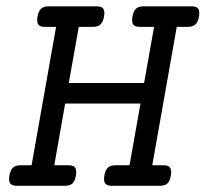

<svg xmlns="http://www.w3.org/2000/svg" viewBox="-20 -600 664 620"><path d="M623.5 -558.1Q623.5 -550.8 622.6 -546.4Q619.1 -528.3 610.8 -520.8Q602.5 -513.2 585.9 -513.2H550.8L471.7 -66.4H506.8Q520.5 -66.4 526.6 -61.5Q532.7 -56.6 532.7 -44.9Q532.7 -37.6 531.7 -33.2Q528.8 -15.1 520.5 -7.6Q512.2 0 495.6 0H342.3Q328.6 0 322.3 -5.1Q315.9 -10.3 315.9 -22Q315.9 -25.4 316.9 -33.2Q320.3 -51.3 328.6 -58.8Q336.9 -66.4 353.5 -66.4H398.4L433.6 -265.6H190.4L155.3 -66.4H200.2Q213.9 -66.4 220 -61.5Q226.1 -56.6 226.1 -44.9Q226.1 -37.6 225.1 -33.2Q222.2 -15.1 213.9 -7.6Q205.6 0 189 0H35.6Q22 0 15.6 -5.1Q9.3 -10.3 9.3 -22Q9.3 -25.4 10.3 -33.2Q13.7 -51.3 22 -58.8Q30.3 -66.4 46.9 -66.4H82L161.1 -513.2H126Q112.3 -513.2 106.2 -518.1Q100.1 -522.9 100.1 -534.7Q100.1 -542 101.1 -546.4Q104.5 -564.5 112.8 -572Q121.1 -579.6 137.7 -579.6H291Q304.7 -579.6 310.8 -574.7Q316.9 -569.8 316.9 -558.1Q316.9 -550.8 315.9 -546.4Q312.5 -528.3 304.2 -520.8Q295.9 -513.2 279.3 -513.2H234.4L202.1 -332H445.3L477.5 -513.2H432.6Q418.9 -513.2 412.8 -518.1Q406.7 -522.9 406.7 -534.7Q406.7 -542 407.7 -546.4Q411.1 -564.5 419.4 -572Q427.7 -579.6 444.3 -579.6H597.7Q611.3 -579.6 617.4 -574.7Q623.5 -569.8 623.5 -558.1Z"/></svg>

Font: Courier Prime
Style: Italic
Weight: 400
Italic angle: -10°
Designer: Alan Dague-Greene
Foundry: Quote-Unquote Apps
Version: Version 3.018